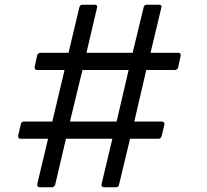

<svg xmlns="http://www.w3.org/2000/svg" viewBox="-20 -770 877 815"><path d="M201 25C206 25 211 21 214 15L260 -181H457L411 12C410 20 414 25 422 25H472C479 25 484 21 485 15L532 -181H653C660 -181 664 -185 666 -192L678 -242C679 -250 674 -254 667 -254H550L601 -473H723C729 -473 734 -477 736 -483L747 -534C748 -542 744 -546 737 -546H619L665 -738C667 -746 663 -750 655 -750H602C597 -750 592 -747 590 -740L543 -546H347L392 -738C394 -746 390 -750 383 -750H330C324 -750 319 -747 317 -740L271 -546H151C145 -546 141 -542 138 -536L127 -486C126 -477 130 -473 137 -473H254L202 -254H81C75 -254 71 -250 69 -245L57 -194C56 -185 60 -181 68 -181H184L138 12C137 20 142 25 149 25ZM277 -254 330 -473H526L475 -254Z"/></svg>

Font: LINE Seed JP_OTF Regular
Style: Regular
Weight: 400
Designer: LY Corporation & Fontrix & Fontworks
Version: Version 1.002